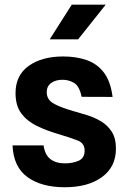

<svg xmlns="http://www.w3.org/2000/svg" viewBox="-20 -799 556 828"><path d="M259 8.5Q159 8.5 98.5 -35.2Q38 -79 34 -172H168Q173.5 -131 197.5 -112.8Q221.5 -94.5 259.5 -94.5Q294 -94.5 319.5 -106Q345 -117.5 345 -149.5Q345 -181.5 315 -193.2Q285 -205 229.5 -221.5Q180 -236 138.5 -256.2Q97 -276.5 72 -309.8Q47 -343 47 -397.5Q47 -474.5 104 -515Q161 -555.5 252.5 -555.5Q308.5 -555.5 353.5 -540Q398.5 -524.5 427.8 -486.5Q457 -448.5 465.5 -381L332 -381.5Q322.5 -427.5 299.8 -441.2Q277 -455 250 -455Q219.5 -455 200.5 -441Q181.5 -427 181.5 -401.5Q181.5 -370.5 209.2 -353.8Q237 -337 294.5 -320.5Q322.5 -312.5 354.5 -302.8Q386.5 -293 415 -276.2Q443.5 -259.5 461.8 -231.2Q480 -203 480 -158Q480 -79.5 420 -35.5Q360 8.5 259 8.5ZM194.5 -629.5 289.5 -779H436L317 -629.5Z"/></svg>

Font: Spline Sans SemiBold
Style: Regular
Weight: 600
Designer: Eben Sorkin, Mirko Velimirovic
Foundry: Sorkin Type
Version: Version 1.000; ttfautohint (v1.8.3)